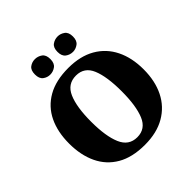

<svg xmlns="http://www.w3.org/2000/svg" viewBox="-239 -1108 1299 1299"><g transform="rotate(-45 410.0 -458.5)"><path d="M411 10Q291 10 212 -36Q133 -82 93.5 -165Q54 -248 54 -359Q54 -470 93.5 -552Q133 -634 212.5 -679.5Q292 -725 412 -725Q526 -725 605 -679.5Q684 -634 725 -551.5Q766 -469 766 -358Q766 -247 725 -164.5Q684 -82 604.5 -36Q525 10 411 10ZM411 -63Q491 -63 523.5 -141Q556 -219 556 -358Q556 -498 524 -575Q492 -652 412 -652Q331 -652 297.5 -575Q264 -498 264 -358Q264 -219 297.5 -141Q331 -63 411 -63ZM512 -779Q483 -779 460 -796Q437 -813 437 -853Q437 -894 460 -910.5Q483 -927 512 -927Q538 -927 561.5 -910.5Q585 -894 585 -853Q585 -813 561.5 -796Q538 -779 512 -779ZM294 -779Q266 -779 243.5 -796Q221 -813 221 -853Q221 -894 243.5 -910.5Q266 -927 294 -927Q322 -927 345.5 -910.5Q369 -894 369 -853Q369 -813 345.5 -796Q322 -779 294 -779Z"/></g></svg>

Font: Noto Serif Myanmar Black
Style: Regular
Weight: 900
Designer: Ben Mitchell and the Monotype Design Team
Foundry: Monotype Imaging Inc.
Version: Version 2.106; ttfautohint (v1.8.4.7-5d5b)